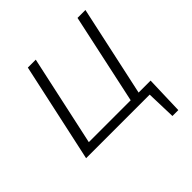

<svg xmlns="http://www.w3.org/2000/svg" viewBox="-218 -831 1200 1200"><g transform="rotate(-45 382.0 -231.5)"><path d="M585 -58H691L683 195H631L625 0H63L206 -658H276L146 -59H516L645 -658H715Z"/></g></svg>

Font: EauTest
Style: Italic
Weight: 400
Italic angle: -12°
Designer: Christian Thalmann (Catharsis Fonts)
Version: Version 0.001;PS 000.001;hotconv 1.0.88;makeotf.lib2.5.64775